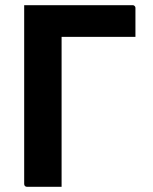

<svg xmlns="http://www.w3.org/2000/svg" viewBox="-20 -720 590 740"><path d="M217.4 0Q184.4 0 150.9 0Q117.4 0 84.2 0Q79.2 0 76.2 -3Q73.2 -6 73.2 -11Q73.2 -91.9 73.2 -179.2Q73.2 -266.4 73.2 -355.5Q73.2 -444.6 73.2 -532.3Q73.2 -620 73.2 -700L228.6 -631.3L217.4 -604.1Q217.4 -573.1 217.4 -539.7Q217.4 -506.4 217.4 -477.8Q217.4 -414.5 217.4 -353.6Q217.4 -292.7 217.4 -230.2Q217.4 -167.7 217.4 -98.3Q217.4 -71.4 217.4 -46.4Q217.4 -21.4 217.4 0ZM502 -577.9H191.5Q154.9 -577.9 130.5 -592.6Q106.1 -607.4 92.1 -634.5Q78.1 -661.7 73.2 -700H491Q495 -700 497 -698.5Q499 -697 500.5 -695Q502 -693 502 -689Q502 -658.5 502 -633.9Q502 -609.2 502 -577.9Z"/></svg>

Font: Recursive Sans Linear Light
Style: Regular
Weight: 300
Version: Version 1.085